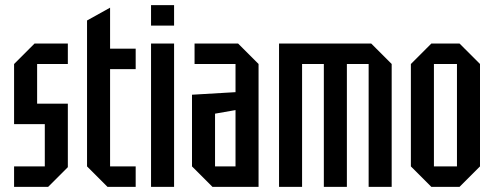

<svg xmlns="http://www.w3.org/2000/svg" viewBox="-20 -730 1930 750"><path d="M35 0V-80H155V-245H35V-480L115 -560H245V-480H125V-325H245V-77L168 0Z M320 -650 410 -700V-540H510V-460H410V-80H510V0H400L320 -80Z M570 0V-560H660V0ZM570 -630V-710H660V-630Z M730 -80V-360L900 -370V-480H740V-560H910L990 -480V0H810ZM820 -286V-80H900V-300Z M1070 -560H1430L1510 -480V0H1420V-480H1335V0H1245V-480H1160V0H1070Z M1585 -80V-480L1665 -560H1775L1855 -480V-80L1775 0H1665ZM1675 -80H1765V-480H1675Z"/></svg>

Font: Tektur Condensed
Style: Regular
Weight: 400
Width: 3
Designer: Adam Jagosz
Foundry: Adam Jagosz
Version: Version 1.005;gftools[0.9.30]